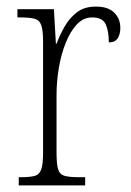

<svg xmlns="http://www.w3.org/2000/svg" viewBox="-20 -564 398 584"><path d="M37 0V-25H43Q71 -25 85.5 -29Q100 -33 105.5 -49Q111 -65 111 -100V-438Q111 -472 105.5 -487.5Q100 -503 85 -507Q70 -511 39 -511H33V-536H144L150 -431H152Q162 -458 177 -484Q192 -510 214.5 -527Q237 -544 272 -544Q309 -544 327.5 -525.5Q346 -507 346 -479Q346 -460 338 -447.5Q330 -435 311 -435Q311 -469 301.5 -490Q292 -511 260 -511Q234 -511 214 -490Q194 -469 180 -434Q166 -399 159 -357.5Q152 -316 152 -276V-99Q152 -64 157 -48.5Q162 -33 177 -29Q192 -25 220 -25H239V0Z"/></svg>

Font: Noto Serif Bengali Condensed ExtraLight
Style: Regular
Weight: 200
Width: 3
Designer: Juan Bruce, Universal Thirst, Indian Type Foundry and the Monotype Design Team.
Foundry: Monotype Imaging Inc.
Version: Version 2.003; ttfautohint (v1.8.4.7-5d5b)